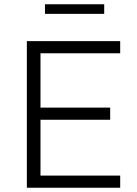

<svg xmlns="http://www.w3.org/2000/svg" viewBox="-20 -881 641 901"><path d="M106 0V-688H544V-631H170V-376H497V-319H170V-57H544V0ZM191 -816V-861H469V-816Z"/></svg>

Font: Saira Thin Light
Style: Regular
Weight: 300
Version: Version 1.101